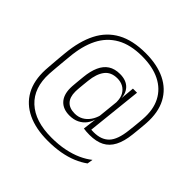

<svg xmlns="http://www.w3.org/2000/svg" viewBox="-204 -855 1220 1220"><g transform="rotate(45 405.5 -245.0)"><path d="M374 -38Q317 -38 285.8 -71.2Q254.5 -104.5 254.5 -165.5Q254.5 -172.5 255 -182Q255.5 -191.5 256.8 -204Q258 -216.5 259.5 -233.5Q261 -250.5 263.5 -273.5Q269 -331 287 -371.2Q305 -411.5 336.5 -432Q368 -452.5 415.5 -452.5Q471.5 -452.5 501.8 -420.8Q532 -389 530.5 -333.5H541L525.5 -298.5Q525.5 -302 525.5 -305Q525.5 -308 525.5 -311Q525.5 -347.5 512 -371.8Q498.5 -396 475.5 -408.5Q452.5 -421 423 -421Q366 -421 337.5 -383.2Q309 -345.5 302 -277.5Q299.5 -255 297.8 -237.8Q296 -220.5 295 -208.2Q294 -196 293.5 -187Q293 -178 293 -171.5Q293 -122 317.5 -96.2Q342 -70.5 389 -70.5Q420 -70.5 445 -84.2Q470 -98 487.5 -122.8Q505 -147.5 513.5 -180L521 -147H511.5Q504 -114.5 486 -90.2Q468 -66 440 -52Q412 -38 374 -38ZM533.5 -48.5 497.5 -45 510.5 -149.5 510 -158 528 -332.5 529.5 -342 538.5 -443V-444.5H575.5ZM497.5 -45 523 -74.5Q531 -73 538.5 -72.5Q546 -72 558.5 -72Q626 -72 662.2 -109.8Q698.5 -147.5 708.5 -239.5Q711.5 -265 713.8 -287Q716 -309 717.5 -325.5Q719 -342 719.5 -350.5Q726.5 -440.5 694.2 -503Q662 -565.5 596 -598.5Q530 -631.5 435 -631.5Q330.5 -631.5 261.8 -592.5Q193 -553.5 156.2 -480Q119.5 -406.5 110.5 -301.5Q108.5 -282.5 106.8 -264Q105 -245.5 103.5 -228.2Q102 -211 100.5 -194.8Q99 -178.5 98 -163.8Q97 -149 96 -135.5Q89 -3 167 69.5Q245 142 392.5 142Q456.5 142 509.2 131.2Q562 120.5 604 101.5Q646 82.5 677 57.5L671 95.5Q638.5 119.5 596.5 137Q554.5 154.5 503 163.8Q451.5 173 389.5 173Q282.5 173 207.2 137.2Q132 101.5 94.2 32.8Q56.5 -36 61 -135.5Q62 -149 63 -164.5Q64 -180 65.5 -196.5Q67 -213 68.2 -230Q69.5 -247 71.2 -264.2Q73 -281.5 74.5 -298.5Q85.5 -416 126.8 -497Q168 -578 244.5 -619.8Q321 -661.5 437 -661.5Q540.5 -661.5 613.8 -625.8Q687 -590 723.8 -520.5Q760.5 -451 754 -350.5Q753.5 -341 752 -324.8Q750.5 -308.5 748.5 -286.8Q746.5 -265 743.5 -238.5Q736 -169 713.2 -125.5Q690.5 -82 650.8 -61.5Q611 -41 551.5 -41Q534 -41 522.5 -42Q511 -43 497.5 -45Z"/></g></svg>

Font: Anek Devanagari Medium ExtraLight
Style: Regular
Weight: 250
Version: Version 1.003